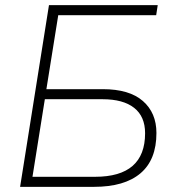

<svg xmlns="http://www.w3.org/2000/svg" viewBox="-20 -725 689 745"><path d="M58 0 170 -705H592L586 -666H206L160 -379H379Q482 -379 534.5 -333Q587 -287 587 -209Q587 -105 525 -52.5Q463 0 345 0ZM106 -39H349Q543 -39 543 -208Q543 -273 500.5 -306.5Q458 -340 378 -340H154Z"/></svg>

Font: Nunito Sans ExtraLight
Style: Italic
Weight: 200
Italic angle: -9°
Designer: Vernon Adams
Foundry: Vernon Adams
Version: Version 3.006; ttfautohint (v1.8.3)